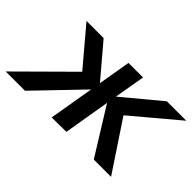

<svg xmlns="http://www.w3.org/2000/svg" viewBox="-105 -706 951 951"><g transform="rotate(45 370.5 -230.0)"><path d="M637 -460 442 -298 470 -460H368L339 -289L194 -460H74L237 -267L-32 0H103L330 -236L290 0L392 -1L433 -245L585 0H706L534 -259L773 -460Z"/></g></svg>

Font: Jost Medium
Style: Italic
Weight: 500
Italic angle: -5°
Version: Version 3.710